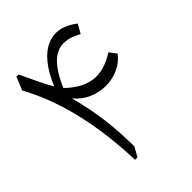

<svg xmlns="http://www.w3.org/2000/svg" viewBox="-212 -879 1000 1000"><g transform="rotate(-45 287.5 -379.5)"><path d="M487.3 -712.9 459 -663.1Q372.6 -712.4 310.3 -680.2Q248 -647.9 196.8 -528.3Q266.6 -460.4 338.4 -450.4Q410.2 -440.4 494.1 -494.1L523.4 -455.1Q495.1 -418 452.4 -398.7Q409.7 -379.4 361.6 -379.4Q313.5 -379.4 268.3 -398.9Q223.1 -418.5 189.9 -459Q217.3 -355.5 230 -259.5Q242.7 -163.6 243.2 -51.8L214.4 0H196.3Q189.9 -198.7 150.1 -366.9Q110.4 -535.2 36.1 -670.4L65.9 -743.7H81.5Q101.1 -701.7 123.5 -654.5Q146 -607.4 168.5 -567.9Q229 -710 313.2 -746.3Q397.5 -782.7 487.3 -712.9Z"/></g></svg>

Font: Pinar-DS3-FD Regular
Style: Regular
Weight: 400
Designer: Amin Abedi
Version: Version 3.000